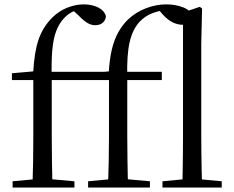

<svg xmlns="http://www.w3.org/2000/svg" viewBox="-20 -836 1042 856"><path d="M36.2 0V-27.8L152.1 -38.6H190.5L311.9 -27.8V0ZM124.7 0Q126.7 -56.6 127.6 -114.3Q128.5 -171.9 128.5 -228.5V-478.9H33.1V-509.4L158.4 -520.4L127.7 -504.6L127.9 -510.9Q132.7 -603.4 151.9 -659.5Q171 -715.7 213.2 -757.8Q243.5 -787.4 280.3 -801.9Q317.2 -816.5 353.5 -816.5Q389.6 -816.5 417.1 -803Q444.6 -789.6 452.2 -764.2Q451.4 -747.3 439 -735.5Q426.5 -723.7 404.6 -723.7Q385.9 -723.7 368.6 -734.3Q351.4 -744.8 328.7 -768.5L303 -792V-803.5H344.3V-794.7Q322 -792.5 302.8 -783.2Q283.7 -773.9 266.5 -756.1Q244.1 -732.6 231 -698.6Q217.8 -664.7 213.2 -613.2Q208.5 -561.6 210.7 -484.7V-228.5Q210.7 -171.9 211.7 -114.3Q212.7 -56.6 213.9 0ZM170.2 -478.9V-516H466.5V-478.9ZM372.8 0V-27.8L488.8 -38.6H528.6L648.5 -27.8V0ZM461.4 0Q463.4 -56.6 464.7 -114.3Q465.9 -171.9 465.9 -228.5V-478.9H370.6V-509.4L495.1 -520.4L464.4 -504.6Q467.8 -570.3 478.6 -615.4Q489.5 -660.5 507.7 -692.6Q525.9 -724.8 550.5 -749Q586.6 -782.5 631.6 -799.5Q676.5 -816.5 721.2 -816.5Q762.9 -816.5 796.8 -803.1Q830.7 -789.8 838.3 -764Q837.3 -747.8 826.1 -736.7Q814.9 -725.5 793.5 -725.5Q773 -725.5 750.5 -736.1Q727.9 -746.8 704.9 -772.2L687.3 -792.8V-804H719.9V-792.5Q683.6 -786.9 655.4 -775.5Q627.2 -764.1 603.5 -740.2Q571.6 -706.6 558.2 -649.1Q544.7 -591.7 547.4 -489.9V-228.5Q547.4 -171.9 548.4 -114.3Q549.4 -56.6 550.6 0ZM506.9 -478.9V-516H701.4V-478.9ZM704.4 0V-27.8L818.7 -38.6H852.1L968.6 -27.8V0ZM792.9 0Q793.9 -31.5 794.4 -70.8Q794.9 -110.1 795.4 -151.5Q795.9 -192.9 795.9 -228.5V-780.3L870.7 -805.5L880.9 -798L877.3 -641V-228.5Q877.3 -192.9 877.8 -151.5Q878.3 -110.1 879.2 -70.8Q880.1 -31.5 881.1 0Z"/></svg>

Font: Noto Serif KR
Style: Regular
Weight: 200
Designer: Ryoko NISHIZUKA 西塚涼子 (kana & ideographs); Frank Grießhammer (Latin, Greek & Cyrillic); Wenlong ZHANG 张文龙 (bopomofo); San
Foundry: Adobe
Version: Version 2.001;hotconv 1.1.0;makeotfexe 2.6.0